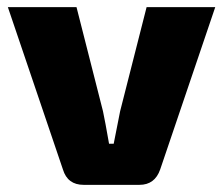

<svg xmlns="http://www.w3.org/2000/svg" viewBox="-20 -517 624 537"><path d="M582 -497 428 -43Q413 0 370 0H214Q169 0 156 -43L2 -497H194L268 -206Q274 -178 285 -115H298Q301 -130 307 -160.5Q313 -191 316 -206L390 -497Z"/></svg>

Font: Ezarion Extra Bold
Style: Regular
Weight: 800
Designer: Natanael Gama
Version: Version 1.001;PS 001.001;hotconv 1.0.70;makeotf.lib2.5.58329